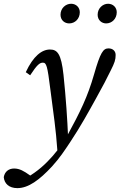

<svg xmlns="http://www.w3.org/2000/svg" viewBox="-102 -747 633 1007"><path d="M-82.3 182.1C-79.4 215.5 -55 239.7 -10.9 239.7C47.1 239.7 104.9 196.8 170.5 126.3C211.8 81 239 39 265.1 -0.1C320.2 -82.9 362.1 -159.6 399.1 -226.3C437 -293.9 458.1 -335.1 479.1 -378C499.2 -418 504.5 -433.4 504.5 -458.7C504.5 -479 490.1 -493.2 466.9 -493.2C439.3 -493.2 424.2 -471.9 391.3 -356.9C357.4 -239.3 320.7 -163.8 246.5 -27.6C217.4 20.2 184.3 63.1 146.4 101.1C104.4 144.1 56.5 177.2 5.6 202.3L82.3 191.8L53.4 171.5C24.3 150.9 1.3 136.8 -27.9 136.8C-56.1 136.8 -77.2 152.9 -82.3 182.1ZM255.4 -21.8C251.2 -121 244.1 -229.1 231.1 -353.9C219.2 -466.1 198.2 -487.3 159.9 -487.3C117.7 -487.3 72.6 -453.2 33.2 -368.4L56.2 -352.2C91.8 -406.4 105.8 -418.3 122.6 -418.3C141.5 -418.3 146.5 -403.5 162.3 -276.5C179.5 -142.2 190.8 -73.6 199.1 45L255.4 -21.8ZM260.9 -624.2C291.2 -624.2 316.5 -648.3 316.5 -682.8C316.5 -708.1 297.2 -727.3 271 -727.3C242.7 -727.3 215.4 -704.1 215.4 -669.7C215.4 -641.3 236.6 -624.2 260.9 -624.2ZM454.7 -624.2C484.9 -624.2 510.3 -648.3 510.3 -682.8C510.3 -708.1 491 -727.3 464.7 -727.3C437.4 -727.3 410.1 -704.1 410.1 -669.7C410.1 -641.3 431.4 -624.2 454.7 -624.2Z"/></svg>

Font: Source Serif Variable
Style: Italic
Weight: 389
Italic angle: -12°
Designer: Frank Grießhammer
Foundry: Adobe Systems Incorporated
Version: Version 3.001;hotconv 1.0.111;makeotfexe 2.5.65597